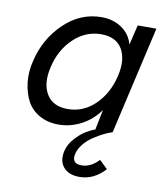

<svg xmlns="http://www.w3.org/2000/svg" viewBox="-81 -564 746 855"><g transform="rotate(10 292.0 -137.0)"><path d="M335.9 169.4Q377 169.4 413.1 130.9L450.2 166.5Q400.4 221.7 335 221.7Q286.6 221.7 262.7 193.6Q238.8 165.5 249.5 119.1Q256.8 88.4 281.2 61.3Q305.7 34.2 329.3 20.3Q353 6.3 372.6 0H369.1L387.2 -89.8Q353.5 -42.5 304.7 -17.1Q255.9 8.3 203.1 8.3Q153.8 8.3 116.7 -12.5Q79.6 -33.2 60.5 -68.6Q41.5 -104 35.6 -151.4Q29.8 -198.7 43 -252Q67.4 -355 141.1 -425.5Q214.8 -496.1 309.6 -496.1Q362.8 -496.1 401.4 -469.7Q439.9 -443.4 452.6 -397.5L474.1 -487.8H558.6L446.8 0Q429.2 5.4 408.2 15.6Q387.2 25.9 364 41.3Q340.8 56.6 322.8 78.4Q304.7 100.1 299.3 123.5Q288.6 169.4 335.9 169.4ZM231 -66.9Q302.2 -66.9 355.2 -118.9Q408.2 -170.9 426.8 -252Q444.3 -326.2 417 -373.5Q389.6 -420.9 321.8 -420.9Q250.5 -420.9 196.3 -368.7Q142.1 -316.4 124.5 -236.8Q106.9 -162.6 135 -114.7Q163.1 -66.9 231 -66.9Z"/></g></svg>

Font: HK Grotesk Medium Legacy Italic
Style: Regular
Weight: 500
Italic angle: -13°
Designer: Alfredo Marco Pradil
Foundry: Hanken Design Co.
Version: Version 2.022;PS 002.022;hotconv 1.0.88;makeotf.lib2.5.64775